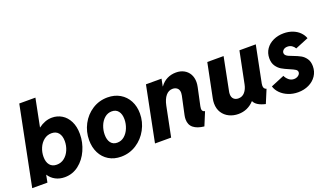

<svg xmlns="http://www.w3.org/2000/svg" viewBox="-72 -1232 2932 1719"><g transform="rotate(-20 1394.5 -372.0)"><path d="M155.8 -752H309.6L256.8 -486.8H258.3Q287.1 -508.8 319.6 -521Q352.1 -533.2 386.7 -533.2Q437 -533.2 479.5 -507.6Q522 -481.9 547.4 -431.6Q572.8 -381.3 572.8 -310.5Q572.8 -230.5 540 -157Q507.3 -83.5 448.5 -37.8Q389.6 7.8 314.9 7.8Q266.1 7.8 227.5 -12.5Q189 -32.7 164.6 -70.3H164.1L150.4 0H5.4ZM423.8 -296.4Q423.8 -346.2 400.9 -374.8Q377.9 -403.3 335 -403.3Q293.9 -403.3 262.2 -378.2Q230.5 -353 213.4 -312.7Q196.3 -272.5 196.3 -228.5Q196.3 -178.2 219.5 -150.1Q242.7 -122.1 285.6 -122.1Q326.7 -122.1 358.2 -147Q389.6 -171.9 406.7 -212.2Q423.8 -252.4 423.8 -296.4Z M630.9 -228.5Q630.9 -309.1 667.7 -379.2Q704.6 -449.2 769.8 -491.2Q835 -533.2 915.5 -533.2Q982.4 -533.2 1033.4 -503.2Q1084.5 -473.1 1112.5 -420.2Q1140.6 -367.2 1140.6 -299.3Q1140.6 -219.2 1102.5 -148.4Q1064.5 -77.6 998.3 -34.9Q932.1 7.8 851.6 7.8Q785.2 7.8 735.1 -22.5Q685.1 -52.7 658 -106.4Q630.9 -160.2 630.9 -228.5ZM992.7 -297.9Q992.7 -346.7 970.9 -374.8Q949.2 -402.8 909.2 -402.8Q870.1 -402.8 840.3 -377.2Q810.5 -351.6 794.7 -311Q778.8 -270.5 778.8 -227.5Q778.8 -178.7 800 -150.4Q821.3 -122.1 861.3 -122.1Q900.4 -122.1 930.2 -147.7Q960 -173.3 976.3 -214.1Q992.7 -254.9 992.7 -297.9Z M1506.3 -108.9Q1506.3 -127.4 1510.7 -148.4L1547.9 -321.3Q1550.8 -334.5 1550.8 -345.7Q1550.8 -376 1533.4 -391.1Q1516.1 -406.2 1489.7 -406.2Q1451.7 -406.2 1425 -374.5Q1398.4 -342.8 1386.2 -283.7L1329.1 0H1175.3L1280.3 -525.4H1428.7L1415 -456.5H1417Q1444.3 -494.6 1482.9 -513.9Q1521.5 -533.2 1567.9 -533.2Q1610.4 -533.2 1643.1 -515.6Q1675.8 -498 1694.1 -465.8Q1712.4 -433.6 1712.4 -390.1Q1712.4 -369.1 1707 -343.3L1670.9 -174.8Q1668 -161.6 1668 -151.9Q1668 -136.7 1674.8 -129.2Q1681.6 -121.6 1695.3 -118.7L1643.1 7.8Q1577.6 1 1542 -27.6Q1506.3 -56.2 1506.3 -108.9Z M1794.4 -155.8Q1794.4 -179.2 1799.3 -202.1L1864.7 -525.4H2020L1957.5 -210Q1955.1 -199.2 1955.1 -185.5Q1955.1 -155.8 1971.9 -139.6Q1988.8 -123.5 2016.1 -123.5Q2053.2 -123.5 2077.1 -151.1Q2101.1 -178.7 2109.9 -223.1L2170.9 -525.4H2326.7L2256.8 -176.8Q2254.9 -167 2254.9 -156.7Q2254.9 -141.1 2261.5 -131.8Q2268.1 -122.6 2281.2 -118.7L2228.5 7.8Q2142.1 -12.2 2121.6 -58.1H2118.7Q2089.8 -26.4 2051.8 -9.3Q2013.7 7.8 1968.8 7.8Q1921.4 7.8 1881.6 -11.5Q1841.8 -30.8 1818.1 -67.6Q1794.4 -104.5 1794.4 -155.8Z M2333.5 -122.1 2462.4 -175.8Q2472.7 -152.3 2493.9 -134.3Q2515.1 -116.2 2543.5 -116.2Q2560.1 -116.2 2573.5 -122.6Q2586.9 -128.9 2594.7 -139.2Q2602.5 -149.4 2602.5 -160.2Q2602.5 -176.8 2586.4 -187.3Q2570.3 -197.8 2534.2 -212.9Q2492.2 -230.5 2464.8 -246.6Q2437.5 -262.7 2417.5 -292Q2397.5 -321.3 2397.5 -365.7Q2397.5 -416 2423.8 -454.1Q2450.2 -492.2 2494.9 -512.7Q2539.6 -533.2 2593.8 -533.2Q2640.1 -533.2 2678.7 -518.3Q2717.3 -503.4 2743.4 -477.3Q2769.5 -451.2 2780.8 -418.9L2654.8 -367.2Q2644.5 -385.7 2626.7 -397.5Q2608.9 -409.2 2585.4 -409.2Q2561 -409.2 2546.6 -396.5Q2532.2 -383.8 2532.2 -367.7Q2532.2 -355 2541.3 -345.7Q2550.3 -336.4 2564.5 -329.8Q2578.6 -323.2 2604 -314Q2646 -298.3 2673.1 -283.4Q2700.2 -268.6 2720.2 -240Q2740.2 -211.4 2740.2 -167Q2740.2 -116.2 2713.6 -76.4Q2687 -36.6 2640.9 -14.4Q2594.7 7.8 2538.1 7.8Q2488.8 7.8 2446 -9.3Q2403.3 -26.4 2373.8 -55.9Q2344.2 -85.4 2333.5 -122.1Z"/></g></svg>

Font: Reddit Sans Fudge ExBold Italic
Style: Regular
Weight: 800
Italic angle: -11.25°
Designer: Stephen Hutchings
Version: Version 1.013